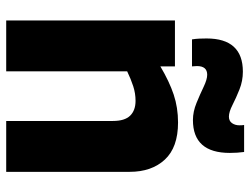

<svg xmlns="http://www.w3.org/2000/svg" viewBox="-114 -693 807 619"><g transform="rotate(90 289.5 -383.5)"><path d="M46 0V-544H194V-497Q243 -526 285 -540Q327 -554 375 -554Q455 -554 494.5 -511.5Q534 -469 534 -398V0H370V-344Q370 -382 353 -399.5Q336 -417 305 -417Q281 -417 258 -409.5Q235 -402 210 -390V0ZM107 -599Q105 -611 104.5 -623Q104 -635 104 -646Q104 -763 211 -763Q241 -763 268.5 -752Q296 -741 318.5 -729.5Q341 -718 356 -718Q370 -718 377 -728Q384 -738 384 -752Q384 -761 383 -767H470Q473 -745 473 -721Q473 -602 367 -602Q340 -602 312 -613.5Q284 -625 260 -636.5Q236 -648 221 -648Q193 -648 193 -615Q193 -611 193.5 -606.5Q194 -602 194 -599Z"/></g></svg>

Font: Georama
Style: Bold
Weight: 700
Designer: Jean-Baptiste Levee
Foundry: Production Type
Version: Version 1.000